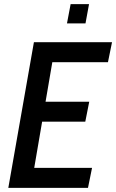

<svg xmlns="http://www.w3.org/2000/svg" viewBox="-20 -903 558 923"><path d="M422.5 -96 403 0H20L143 -700H518.5L499 -604H231.5L199 -414H409L390 -318H182.5L144.5 -96ZM302 -790.5 319.5 -883H408L391 -790.5Z"/></svg>

Font: Cabin Condensed Medium
Style: Italic
Weight: 500
Width: 3
Italic angle: -10°
Designer: Pablo Impallari
Foundry: Pablo Impallari. http://www.impallari.com Igino Marini. http://www.ikern.com
Version: Version 3.001; ttfautohint (v1.8.3)